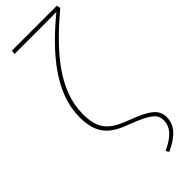

<svg xmlns="http://www.w3.org/2000/svg" viewBox="-323 -816 1053 1053"><g transform="rotate(-45 203.0 -289.5)"><path d="M402 -791H53L50 -768H258C310 -768 346 -768 376 -769C194 -619 57 -455 57 -271C57 -135 117 -89 225 -49C346 -3 372 22 372 68C372 127 326 163 260 194L271 212C354 173 396 130 396 68C396 8 356 -23 239 -67C125 -109 82 -152 82 -271C82 -453 218 -611 406 -769Z"/></g></svg>

Font: Glow Sans SC Normal Thin
Style: Regular
Weight: 100
Designer: Ryoko NISHIZUKA (kana, bopomofo & ideographs); Paul D. Hunt (Latin, Greek & Cyrillic); Sandoll Communications, Soo-young
Version: Version 0.93